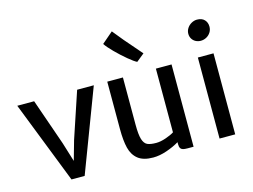

<svg xmlns="http://www.w3.org/2000/svg" viewBox="-113 -1068 1676 1272"><g transform="rotate(-15 724.5 -432.0)"><path d="M534.2 -556.6 320.3 7.8H230L9.3 -556.6H125L235.4 -239.7L276.4 -106.9L314 -239.7L419.9 -556.6Z M1067.4 -556.6V7.8H1025.9Q1006.8 7.8 995.6 4.9Q984.4 2 978.3 -7.3Q972.2 -16.6 972.2 -35.2V-48.8Q934.1 -25.9 884.5 -9Q835 7.8 792 7.8Q724.1 7.8 688 -21Q651.9 -49.8 639.2 -100.8Q626.5 -151.9 626.5 -231.4V-556.6H733.9V-231.9Q733.9 -164.1 743.9 -132.1Q753.9 -100.1 774.7 -90.3Q795.4 -80.6 835.9 -80.6Q865.2 -80.6 902.1 -93.3Q939 -106 960 -119.6V-556.6ZM665 -804.7 741.7 -870.6Q789.1 -809.6 891.1 -693.8L906.7 -675.8L852.5 -631.8Q833.5 -640.6 794.4 -673.1Q755.4 -705.6 718 -743.2Q680.7 -780.8 665 -804.7Z M1355 -555.7V0H1247.6V-555.7ZM1306.2 -799.8Q1339.4 -799.8 1357.2 -781.2Q1375 -762.7 1375 -733.9Q1375 -712.4 1363.8 -694.8Q1352.5 -677.2 1334.5 -667.5Q1316.4 -657.7 1295.9 -657.7Q1277.3 -657.7 1261.7 -665.8Q1246.1 -673.8 1236.6 -689Q1227.1 -704.1 1227.1 -723.6Q1227.1 -744.1 1238.5 -761.7Q1250 -779.3 1268.6 -789.6Q1287.1 -799.8 1306.2 -799.8Z"/></g></svg>

Font: Merriweather Sans
Style: Regular
Weight: 400
Designer: Eben Sorkin
Foundry: Eben Sorkin
Version: Version 1.006; ttfautohint (v1.4.1) -l 6 -r 50 -G 0 -x 11 -H